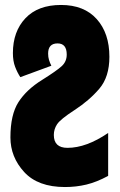

<svg xmlns="http://www.w3.org/2000/svg" viewBox="-20 -744 483 774"><path d="M416 -35V-208Q328 -148 252 -148Q197 -148 197 -200Q197 -223 210 -243Q223 -263 280 -300Q340 -339 380.5 -386.5Q421 -434 421 -515Q421 -610 370 -667Q319 -724 226 -724Q133 -724 82.5 -670.5Q32 -617 32 -530Q32 -498 41 -474.5Q50 -451 62 -433L187 -479Q181 -491 177.5 -502.5Q174 -514 174 -528Q174 -569 212 -569Q249 -569 249 -524Q249 -496 229 -477.5Q209 -459 150 -422Q87 -383 54.5 -332.5Q22 -282 22 -190Q22 -111 77.5 -50.5Q133 10 242 10Q287 10 328.5 0Q370 -10 416 -35Z"/></svg>

Font: Noto Sans Display Condensed Black
Style: Regular
Weight: 900
Width: 3
Designer: Monotype Design team
Foundry: Monotype Imaging Inc.
Version: 1.000